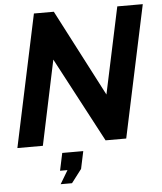

<svg xmlns="http://www.w3.org/2000/svg" viewBox="-60 -762 867 1028"><g transform="rotate(-5 373.0 -248.5)"><path d="M161 -710H268L510 -244L609 -709H746L595 0H484L243 -455L147 0H10ZM224 213 267 141H227L247 47H360L340 141L285 213Z"/></g></svg>

Font: Raleway
Style: Bold Italic
Weight: 700
Italic angle: -12°
Designer: Matt McInerney, Pablo Impallari, Rodrigo Fuenzalida
Foundry: Matt McInerney, Pablo Impallari, Rodrigo Fuenzalida
Version: Version 4.101;RELEASE